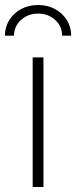

<svg xmlns="http://www.w3.org/2000/svg" viewBox="-66 -744 304 764"><path d="M64 0V-515.6H106.9V0ZM85.4 -724.1Q123 -724.1 152.8 -708Q182.6 -691.9 200 -664.1Q217.3 -636.2 217.3 -602.1H181.2Q181.2 -639.2 153.6 -664.6Q126 -689.9 85.4 -689.9Q45.4 -689.9 17.6 -664.6Q-10.3 -639.2 -10.3 -602.1H-46.4Q-46.4 -636.2 -29.1 -664.1Q-11.7 -691.9 18.1 -708Q47.9 -724.1 85.4 -724.1Z"/></svg>

Font: Inter Display ExtraLight
Style: Regular
Weight: 200
Designer: Rasmus Andersson
Foundry: rsms
Version: Version 4.000;git-a52131595